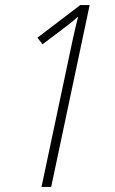

<svg xmlns="http://www.w3.org/2000/svg" viewBox="-20 -734 452 754"><path d="M264 -571Q270 -598 275 -620.5Q280 -643 287 -669Q278 -661 268.5 -653Q259 -645 246 -635L147 -560L127 -586L295 -714H332L181 0H143Z"/></svg>

Font: Noto Sans Condensed ExtraLight
Style: Italic
Weight: 200
Width: 3
Italic angle: -12°
Designer: Monotype Design Team
Foundry: Monotype Imaging Inc.
Version: Version 2.013; ttfautohint (v1.8.4.7-5d5b)